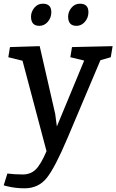

<svg xmlns="http://www.w3.org/2000/svg" viewBox="-25 -780 630 1040"><path d="M575 -470 519 -454 341 -33Q273 128 228 184Q183 240 108 240Q57 240 10 228L-5 224L15 160Q55 165 98 165Q141 165 168.5 138Q196 111 227 39L97 -451L20 -470L29 -525L190 -530L274 -163L283 -95L431 -452L356 -470L365 -525L585 -530ZM389 -640Q344 -640 344 -690Q344 -716 362 -738Q380 -760 408 -760Q454 -760 454 -714Q454 -684 435 -662Q416 -640 389 -640ZM188 -640Q143 -640 143 -690Q143 -716 161 -738Q179 -760 207 -760Q253 -760 253 -714Q253 -684 234 -662Q215 -640 188 -640Z"/></svg>

Font: Bitter
Style: Italic
Weight: 400
Italic angle: -9°
Designer: Sol Matas
Foundry: Sol Matas
Version: Version 1.001